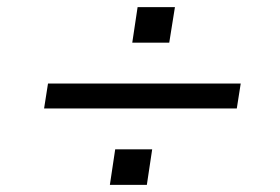

<svg xmlns="http://www.w3.org/2000/svg" viewBox="-20 -555 788 540"><path d="M104 -250 115 -320H657L646 -250ZM289 -35 304 -135H408L393 -35ZM352 -435 367 -535H472L456 -435Z"/></svg>

Font: Nunito Sans 7pt Expanded
Style: Italic
Weight: 400
Width: 7
Italic angle: -9°
Designer: Vernon Adams
Foundry: Vernon Adams
Version: Version 3.101;gftools[0.9.27]